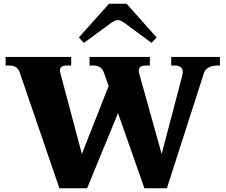

<svg xmlns="http://www.w3.org/2000/svg" viewBox="-20 -1004 1204 1025"><path d="M428 -775 401 -804 562 -984H656L816 -804L789 -775L651 -877Q624 -897 609 -897Q594 -897 567 -877ZM1154 -700V-654H1137Q1115 -654 1095 -644Q1075 -634 1069 -615L871 1H751L610 -400L445 1H297L85 -618Q72 -654 33 -654H10V-700H360V-654H336Q300 -654 300 -628Q300 -620 303 -611L417 -182L560 -545L534 -618Q527 -637 513 -645.5Q499 -654 482 -654H458V-700H780V-654H757Q721 -654 721 -627Q721 -618 723 -612L843 -182L954 -604Q956 -616 956 -620Q956 -638 944 -646Q932 -654 917 -654H894V-700Z"/></svg>

Font: Taviraj ExtraBold
Style: Regular
Weight: 800
Designer: Katatrad Team
Foundry: CadsonDemak
Version: Version 1.001